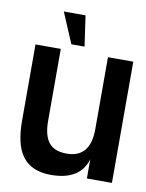

<svg xmlns="http://www.w3.org/2000/svg" viewBox="-71 -631 528 693"><g transform="rotate(10 192.5 -284.5)"><path d="M202.6 -467.3H154.3L106.9 -579.1H186.5ZM205.6 -75.7Q292.5 -75.7 292.5 -180.7V-444.3H385.3V0H293.5V-70.3Q269.5 9.8 163.1 9.8Q56.6 9.8 34.2 -90.8Q26.4 -124 26.9 -169.4V-444.3H119.6V-180.7Q119.6 -127 140.1 -101.3Q160.6 -75.7 205.6 -75.7Z"/></g></svg>

Font: Keraleeyam
Style: Regular
Weight: 400
Designer: Hussain K. H.
Foundry: Swathanthra Malayalam Computing(SMC) http://smc.org.in
Version: Version 3.0.0+20221109